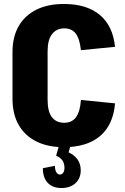

<svg xmlns="http://www.w3.org/2000/svg" viewBox="-20 -731 632 968"><path d="M301 11Q221 11 163 -18Q105 -47 74 -101.5Q43 -156 43 -233V-469Q43 -545 74 -599Q105 -653 163 -682Q221 -711 302 -711Q417 -711 483 -656Q549 -601 560 -495L388 -478Q382 -535 362 -561.5Q342 -588 304 -588Q265 -588 242.5 -559Q220 -530 220 -473V-228Q220 -169 241.5 -140.5Q263 -112 304 -112Q343 -112 363.5 -140.5Q384 -169 388 -227L560 -210Q551 -102 485 -45.5Q419 11 301 11ZM290 217Q245 217 220.5 190.5Q196 164 196 117L257 105Q257 126 264 137.5Q271 149 282 149Q292 149 298.5 140Q305 131 305 115Q305 94 295.5 79Q286 64 263 54L278 1H336L326 37Q357 52 372 74.5Q387 97 387 128Q387 168 360.5 192.5Q334 217 290 217Z"/></svg>

Font: Pathway Extreme Condensed ExtraBold
Style: Regular
Weight: 800
Width: 3
Version: Version 1.001;gftools[0.9.26]